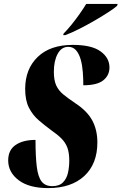

<svg xmlns="http://www.w3.org/2000/svg" viewBox="-20 -954 623 984"><path d="M227 10Q129 10 75.5 -30.5Q22 -71 22 -132Q22 -185 60 -211Q98 -237 162 -237Q162 -152 168.5 -99.5Q175 -47 193.5 -23.5Q212 0 248 0Q284 0 303 -19.5Q322 -39 328.5 -69Q335 -99 335 -130Q335 -172 325 -198Q315 -224 294.5 -244.5Q274 -265 242 -287Q208 -312 177.5 -338.5Q147 -365 128 -402.5Q109 -440 109 -498Q109 -600 173 -662Q237 -724 353 -724Q449 -724 495 -691Q541 -658 541 -608Q541 -568 509.5 -542.5Q478 -517 407 -517Q407 -549 404.5 -583.5Q402 -618 394 -647.5Q386 -677 370.5 -695.5Q355 -714 330 -714Q295 -714 275.5 -678Q256 -642 256 -586Q256 -543 268 -516.5Q280 -490 304.5 -470Q329 -450 366 -425Q427 -385 453 -336.5Q479 -288 479 -224Q479 -114 412 -52Q345 10 227 10ZM306 -782Q325 -801 346.5 -827.5Q368 -854 388 -882.5Q408 -911 422 -934H583L580 -924Q568 -913 537.5 -893Q507 -873 467.5 -850Q428 -827 387.5 -806.5Q347 -786 315 -774H304Z"/></svg>

Font: Noto Serif Display ExtraCondensed Black
Style: Italic
Weight: 900
Width: 2
Italic angle: -12°
Designer: Monotype Design Team
Foundry: Monotype Imaging Inc.
Version: Version 2.009